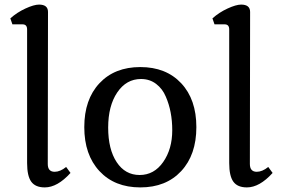

<svg xmlns="http://www.w3.org/2000/svg" viewBox="-20 -802 1222 836"><path d="M218 -54Q242 -54 268 -75L287 -49Q230 14 175 14Q134 14 116 -11Q98 -36 98 -92V-674Q98 -696 78 -696H34L25 -722Q54 -748 91 -765Q128 -782 150 -782Q189 -782 189 -750L188 -88Q188 -54 218 -54Z M702 -381Q688 -415 660 -436.5Q632 -458 594 -458Q530 -458 490.5 -399.5Q451 -341 451 -246.5Q451 -152 488 -96Q525 -40 588 -40Q651 -40 690.5 -96.5Q730 -153 730 -235Q730 -317 702 -381ZM591 14Q479 14 413 -57Q347 -128 347 -248.5Q347 -369 413 -439.5Q479 -510 591 -510Q703 -510 769 -439.5Q835 -369 835 -248.5Q835 -128 769 -57Q703 14 591 14Z M1098 -54Q1122 -54 1148 -75L1167 -49Q1110 14 1055 14Q1014 14 996 -11Q978 -36 978 -92V-674Q978 -696 958 -696H914L905 -722Q934 -748 971 -765Q1008 -782 1030 -782Q1069 -782 1069 -750L1068 -88Q1068 -54 1098 -54Z"/></svg>

Font: Gabriela
Style: Regular
Weight: 400
Designer: Eduardo Rodriguez Tunni
Foundry: Eduardo Rodriguez Tunni
Version: Version 1.003